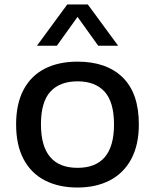

<svg xmlns="http://www.w3.org/2000/svg" viewBox="-20 -828 692 858"><path d="M52 -272Q52 -364 85.2 -426.8Q118.5 -489.5 180 -521Q241.5 -552.5 326.5 -552.5Q456.5 -552.5 528.5 -481.8Q600.5 -411 600.5 -272Q600.5 -180.5 566.5 -117.2Q532.5 -54 470.8 -22Q409 10 326.5 10Q243 10 181.2 -21.5Q119.5 -53 85.8 -116Q52 -179 52 -272ZM489.5 -271.5Q489.5 -372 447.5 -418.2Q405.5 -464.5 326.5 -464.5Q247.5 -464.5 205.2 -418.5Q163 -372.5 163 -272.5Q163 -78 326.5 -78Q489.5 -78 489.5 -271.5ZM508 -623.5H419L326.5 -752.5L234 -623.5H145L280.5 -808H372.5Z"/></svg>

Font: Encode Sans Expanded Medium
Style: Regular
Weight: 500
Width: 7
Designer: Multiple Designers
Foundry: Impallari Type
Version: Version 2.000